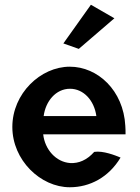

<svg xmlns="http://www.w3.org/2000/svg" viewBox="-20 -776 588 809"><path d="M247 -593 312 -570 462 -699 363 -756ZM162 -210H509C509 -222 509 -234 508 -246C500 -395 392 -495 274 -495C151 -495 32 -382 32 -241C32 -101 151 13 274 13C359 13 438 -29 488 -112C467 -121 414 -142 377 -136C346 -101 311 -87 276 -89C216 -93 169 -146 162 -210ZM386 -287H164C172 -349 215 -402 275 -402C332 -402 377 -353 386 -287Z"/></svg>

Font: Bluebird
Style: Nrw
Weight: 400
Designer: Jasper
Foundry: Cannot Into Space Fonts
Version: Version 0.98